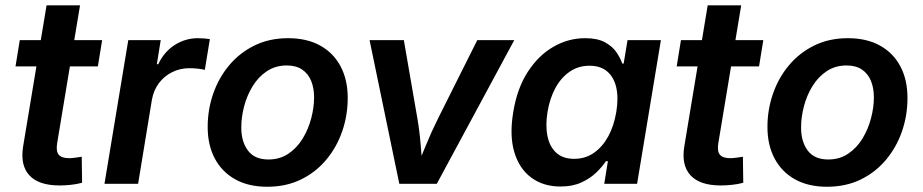

<svg xmlns="http://www.w3.org/2000/svg" viewBox="-20 -694 3485 725"><path d="M365.7 -542.5 349.6 -443.4H38.6L54.7 -542.5ZM155.8 -673.8H282.2L195.8 -153.3Q190.9 -123 201.7 -109.9Q212.4 -96.7 241.2 -96.7Q250 -96.7 264.6 -98.6Q279.3 -100.6 288.6 -102.1L290 -3.9Q270 1.5 247.8 3.9Q225.6 6.3 205.1 6.3Q126 6.3 90.8 -32Q55.7 -70.3 67.4 -141.6Z M374.5 0 464.4 -542.5H586.9L572.3 -451.7H577.6Q600.1 -499 640.1 -524.4Q680.2 -549.8 727.5 -549.8Q738.3 -549.8 751 -548.8Q763.7 -547.9 772.5 -546.4L753.4 -430.2Q744.6 -432.6 727.8 -434.6Q710.9 -436.5 694.8 -436.5Q660.2 -436.5 630.1 -421.6Q600.1 -406.7 580.1 -380.1Q560.1 -353.5 553.7 -317.9L501.5 0Z M989.3 11.2Q918.5 11.2 868.2 -16.8Q817.9 -44.9 791 -95.7Q764.2 -146.5 764.2 -214.4Q764.2 -279.8 784.9 -339.8Q805.7 -399.9 845.2 -447.3Q884.8 -494.6 940.9 -522.2Q997.1 -549.8 1067.9 -549.8Q1138.7 -549.8 1189 -522Q1239.3 -494.1 1266.1 -443.4Q1293 -392.6 1293 -324.2Q1293 -258.3 1272.2 -198.2Q1251.5 -138.2 1211.9 -90.8Q1172.4 -43.5 1116.2 -16.1Q1060.1 11.2 989.3 11.2ZM993.7 -91.8Q1037.1 -91.8 1069.6 -114Q1102.1 -136.2 1123.3 -171.4Q1144.5 -206.5 1155.3 -247.6Q1166 -288.6 1166 -326.2Q1166 -361.8 1154.8 -388.9Q1143.6 -416 1120.8 -431.4Q1098.1 -446.8 1063 -446.8Q1020 -446.8 987.5 -425Q955.1 -403.3 933.6 -367.9Q912.1 -332.5 901.6 -291.7Q891.1 -251 891.1 -212.4Q891.1 -159.2 916.3 -125.5Q941.4 -91.8 993.7 -91.8Z M1487.8 0 1375.5 -542.5H1504.9L1555.7 -249Q1564.5 -197.8 1568.6 -146Q1572.8 -94.2 1577.1 -41.5H1545.4Q1567.4 -94.2 1588.4 -145.8Q1609.4 -197.3 1635.3 -249L1782.2 -542.5H1921.9L1629.4 0Z M2096.2 10.3Q2031.7 10.3 1986.3 -23.2Q1940.9 -56.6 1922.1 -119.4Q1903.3 -182.1 1918 -270.5Q1932.6 -360.4 1972.9 -422.6Q2013.2 -484.9 2069.6 -517.3Q2126 -549.8 2189.5 -549.8Q2235.8 -549.8 2264.2 -534.4Q2292.5 -519 2307.6 -496.8Q2322.8 -474.6 2329.6 -454.1H2335L2349.6 -542.5H2475.6L2385.7 0H2261.7L2275.4 -85.4H2268.1Q2253.9 -64 2231 -42Q2208 -20 2175 -4.9Q2142.1 10.3 2096.2 10.3ZM2147.9 -94.2Q2189.9 -94.2 2222.4 -116.7Q2254.9 -139.2 2276.6 -178.7Q2298.3 -218.3 2307.1 -271Q2315.9 -324.2 2307.1 -363.3Q2298.3 -402.3 2272.9 -424.1Q2247.6 -445.8 2206.1 -445.8Q2163.6 -445.8 2130.9 -423.1Q2098.1 -400.4 2076.9 -361.1Q2055.7 -321.8 2047.4 -271Q2039.1 -219.7 2047.4 -179.7Q2055.7 -139.6 2080.8 -116.9Q2106 -94.2 2147.9 -94.2Z M2862.3 -542.5 2846.2 -443.4H2535.2L2551.3 -542.5ZM2652.3 -673.8H2778.8L2692.4 -153.3Q2687.5 -123 2698.2 -109.9Q2709 -96.7 2737.8 -96.7Q2746.6 -96.7 2761.2 -98.6Q2775.9 -100.6 2785.2 -102.1L2786.6 -3.9Q2766.6 1.5 2744.4 3.9Q2722.2 6.3 2701.7 6.3Q2622.6 6.3 2587.4 -32Q2552.2 -70.3 2564 -141.6Z M3103 11.2Q3032.2 11.2 2981.9 -16.8Q2931.6 -44.9 2904.8 -95.7Q2877.9 -146.5 2877.9 -214.4Q2877.9 -279.8 2898.7 -339.8Q2919.4 -399.9 2959 -447.3Q2998.5 -494.6 3054.7 -522.2Q3110.8 -549.8 3181.6 -549.8Q3252.4 -549.8 3302.7 -522Q3353 -494.1 3379.9 -443.4Q3406.7 -392.6 3406.7 -324.2Q3406.7 -258.3 3386 -198.2Q3365.2 -138.2 3325.7 -90.8Q3286.1 -43.5 3230 -16.1Q3173.8 11.2 3103 11.2ZM3107.4 -91.8Q3150.9 -91.8 3183.3 -114Q3215.8 -136.2 3237.1 -171.4Q3258.3 -206.5 3269 -247.6Q3279.8 -288.6 3279.8 -326.2Q3279.8 -361.8 3268.6 -388.9Q3257.3 -416 3234.6 -431.4Q3211.9 -446.8 3176.8 -446.8Q3133.8 -446.8 3101.3 -425Q3068.8 -403.3 3047.4 -367.9Q3025.9 -332.5 3015.4 -291.7Q3004.9 -251 3004.9 -212.4Q3004.9 -159.2 3030 -125.5Q3055.2 -91.8 3107.4 -91.8Z"/></svg>

Font: Inter 16pt SemiBold
Style: Italic
Weight: 600
Italic angle: -9.3988°
Version: Version 4.001;git-66647c0bb